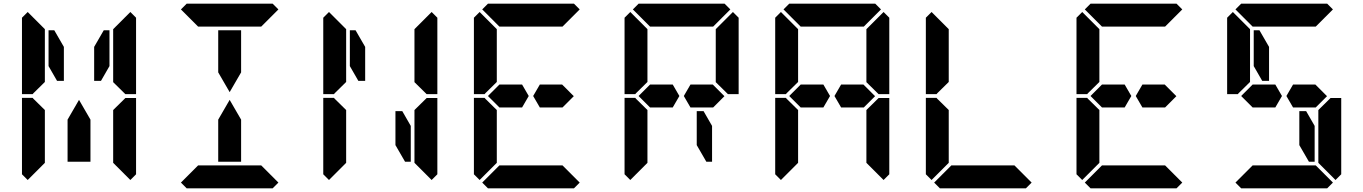

<svg xmlns="http://www.w3.org/2000/svg" viewBox="-20 -1020 7384 1040"><path d="M161 -515 157 -510H99V-924L130 -955L223 -862V-698V-590V-576ZM223 -144V-138L130 -45L99 -76V-490H157L161 -485L223 -424V-384V-302ZM655 -485 659 -489H717V-76L686 -45L593 -138V-144V-302V-396V-424ZM490 -766 542 -856H573V-662L527 -582H490ZM686 -955 717 -924V-510H659L655 -514L593 -575V-586V-698V-856V-862ZM470 -269V-144H346V-269V-372L408 -479L470 -372ZM243 -662V-856H274L326 -766V-582H289Z M1162 -731V-856H1286V-731V-628L1224 -521L1162 -628ZM1488 -31 1457 0H1286H1162H991L960 -31L1053 -124H1078H1162H1286H1370H1395ZM960 -969 991 -1000H1162H1286H1457L1488 -969L1395 -876H1370H1286H1162H1078H1059H1053ZM1286 -269V-144H1162V-269V-372L1224 -479L1286 -372Z M1793 -515 1789 -510H1731V-924L1762 -955L1855 -862V-698V-590V-576ZM1855 -144V-138L1762 -45L1731 -76V-490H1789L1793 -485L1855 -424V-384V-302ZM2287 -485 2291 -489H2349V-76L2318 -45L2225 -138V-144V-302V-396V-424ZM2318 -955 2349 -924V-510H2291L2287 -514L2225 -575V-586V-698V-856V-862ZM2205 -338V-144H2174L2122 -234V-418H2159ZM1875 -662V-856H1906L1958 -766V-582H1921Z M2609 -515 2605 -510H2547V-924L2578 -955L2671 -862V-698V-590V-576ZM3025 -562 3088 -499 3027 -438H2999H2963H2904L2868 -500L2904 -562H2963H3000ZM2671 -144V-138L2578 -45L2547 -76V-490H2605L2609 -485L2671 -424V-384V-302ZM3120 -31 3089 0H2918H2794H2623L2592 -31L2685 -124H2710H2794H2918H3002H3027ZM2592 -969 2623 -1000H2794H2918H3089L3120 -969L3027 -876H3002H2918H2794H2710H2691H2685ZM2808 -562 2844 -500 2808 -438H2749H2712H2685L2623 -500L2685 -562H2712H2749Z M3425 -515 3421 -510H3363V-924L3394 -955L3487 -862V-698V-590V-576ZM3841 -562 3904 -499 3843 -438H3815H3779H3720L3684 -500L3720 -562H3779H3816ZM3487 -144V-138L3394 -45L3363 -76V-490H3421L3425 -485L3487 -424V-384V-302ZM3950 -955 3981 -924V-510H3923L3919 -514L3857 -575V-586V-698V-856V-862ZM3837 -338V-144H3806L3754 -234V-418H3791ZM3408 -969 3439 -1000H3610H3734H3905L3936 -969L3843 -876H3818H3734H3610H3526H3507H3501ZM3624 -562 3660 -500 3624 -438H3565H3528H3501L3439 -500L3501 -562H3528H3565Z M4241 -515 4237 -510H4179V-924L4210 -955L4303 -862V-698V-590V-576ZM4657 -562 4720 -499 4659 -438H4631H4595H4536L4500 -500L4536 -562H4595H4632ZM4303 -144V-138L4210 -45L4179 -76V-490H4237L4241 -485L4303 -424V-384V-302ZM4735 -485 4739 -489H4797V-76L4766 -45L4673 -138V-144V-302V-396V-424ZM4766 -955 4797 -924V-510H4739L4735 -514L4673 -575V-586V-698V-856V-862ZM4224 -969 4255 -1000H4426H4550H4721L4752 -969L4659 -876H4634H4550H4426H4342H4323H4317ZM4440 -562 4476 -500 4440 -438H4381H4344H4317L4255 -500L4317 -562H4344H4381Z M5057 -515 5053 -510H4995V-924L5026 -955L5119 -862V-698V-590V-576ZM5119 -144V-138L5026 -45L4995 -76V-490H5053L5057 -485L5119 -424V-384V-302ZM5568 -31 5537 0H5366H5242H5071L5040 -31L5133 -124H5158H5242H5366H5450H5475Z M5873 -515 5869 -510H5811V-924L5842 -955L5935 -862V-698V-590V-576ZM6289 -562 6352 -499 6291 -438H6263H6227H6168L6132 -500L6168 -562H6227H6264ZM5935 -144V-138L5842 -45L5811 -76V-490H5869L5873 -485L5935 -424V-384V-302ZM6384 -31 6353 0H6182H6058H5887L5856 -31L5949 -124H5974H6058H6182H6266H6291ZM5856 -969 5887 -1000H6058H6182H6353L6384 -969L6291 -876H6266H6182H6058H5974H5955H5949ZM6072 -562 6108 -500 6072 -438H6013H5976H5949L5887 -500L5949 -562H5976H6013Z M6689 -515 6685 -510H6627V-924L6658 -955L6751 -862V-698V-590V-576ZM7105 -562 7168 -499 7107 -438H7079H7043H6984L6948 -500L6984 -562H7043H7080ZM7183 -485 7187 -489H7245V-76L7214 -45L7121 -138V-144V-302V-396V-424ZM7101 -338V-144H7070L7018 -234V-418H7055ZM7200 -31 7169 0H6998H6874H6703L6672 -31L6765 -124H6790H6874H6998H7082H7107ZM6672 -969 6703 -1000H6874H6998H7169L7200 -969L7107 -876H7082H6998H6874H6790H6771H6765ZM6888 -562 6924 -500 6888 -438H6829H6792H6765L6703 -500L6765 -562H6792H6829ZM6771 -662V-856H6802L6854 -766V-582H6817Z"/></svg>

Font: DSEG14 Classic
Style: Bold
Weight: 700
Designer: Keshikan(Twitter:@keshinomi_88pro)
Version: Version 0.46